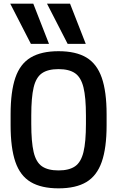

<svg xmlns="http://www.w3.org/2000/svg" viewBox="-20 -1020 640 1050"><path d="M149 -780 36 -1000H162L248 -780ZM350 -780 237 -1000H363L449 -780ZM300 10Q206 10 148 -24.5Q90 -59 64 -135Q38 -211 38 -335V-395Q38 -519 64 -595Q90 -671 148 -705.5Q206 -740 300 -740Q395 -740 452.5 -705.5Q510 -671 536.5 -595Q563 -519 563 -395V-335Q563 -211 536.5 -135Q510 -59 452.5 -24.5Q395 10 300 10ZM300 -88Q358 -88 390.5 -110.5Q423 -133 436.5 -188.5Q450 -244 450 -343V-388Q450 -487 436.5 -542Q423 -597 390.5 -619.5Q358 -642 300 -642Q242 -642 209.5 -619.5Q177 -597 164 -542Q151 -487 151 -388V-343Q151 -244 164 -188.5Q177 -133 209.5 -110.5Q242 -88 300 -88Z"/></svg>

Font: M PLUS Code Latin Expanded Medium
Style: Regular
Weight: 500
Width: 7
Designer: Coji Morishita
Foundry: UNDERFOREST DESIGN
Version: Version 1.002; ttfautohint (v1.8.3)